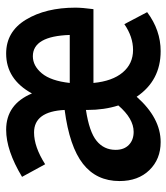

<svg xmlns="http://www.w3.org/2000/svg" viewBox="22 -566 555 640"><g transform="rotate(-90 300.0 -245.5)"><path d="M147 12Q90 12 53.5 -25.5Q17 -63 17 -125Q17 -202 74.5 -247Q132 -292 254 -308Q249 -410 179 -410Q131 -410 73 -373L31 -450Q119 -503 188 -503Q273 -503 309 -417Q356 -503 442 -503Q515 -503 555 -437Q595 -371 595 -272Q595 -250 590 -212H344Q350 -149 379 -114.5Q408 -80 454 -80Q498 -80 540 -109L580 -33Q520 12 450 12Q352 12 298 -68Q227 12 147 12ZM181 -78Q225 -78 269 -129Q254 -176 254 -232V-237Q181 -226 151 -201.5Q121 -177 121 -138Q121 -110 137.5 -94Q154 -78 181 -78ZM433 -414Q401 -414 376 -384Q351 -354 344 -291H504Q500 -414 433 -414Z"/></g></svg>

Font: TypoPRO Source Code Pro
Style: Regular
Weight: 600
Monospace: yes
Designer: Paul D. Hunt, Teo Tuominen
Foundry: Adobe Systems Incorporated
Version: Version 2.010;PS 1.0;hotconv 1.0.84;makeotf.lib2.5.63406